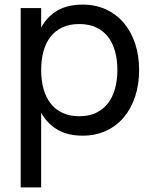

<svg xmlns="http://www.w3.org/2000/svg" viewBox="-20 -575 665 835"><path d="M70 240V-540H159V-455.5Q185 -502.5 229.2 -528.8Q273.5 -555 339.5 -555Q395.5 -555 441 -534Q486.5 -513 518.5 -475.2Q550.5 -437.5 567.8 -385.2Q585 -333 585 -270.5Q585 -207 567.5 -154.5Q550 -102 518 -64.2Q486 -26.5 440.5 -5.8Q395 15 339.5 15Q273.5 15 229.2 -11.5Q185 -38 159 -84.5V240ZM324.5 -69.5Q366.5 -69.5 397.5 -84.2Q428.5 -99 449.2 -125.5Q470 -152 480.2 -189Q490.5 -226 490.5 -270.5Q490.5 -316 480 -353Q469.5 -390 448.8 -416Q428 -442 397 -456.2Q366 -470.5 324.5 -470.5Q282 -470.5 251 -455.8Q220 -441 199.5 -414.8Q179 -388.5 169 -351.8Q159 -315 159 -270.5Q159 -225 169.5 -187.8Q180 -150.5 200.8 -124.2Q221.5 -98 252.5 -83.8Q283.5 -69.5 324.5 -69.5Z"/></svg>

Font: Vela Sans Med
Style: Regular
Weight: 500
Designer: Principal design: Mikhail Sharanda - project Manrope.
Design modification: Ravid Balaliev
Foundry: Mikhail Sharanda
Version: Version 1.001